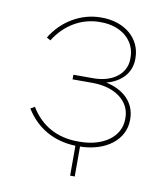

<svg xmlns="http://www.w3.org/2000/svg" viewBox="-76 -587 662 778"><g transform="rotate(10 255.0 -198.5)"><path d="M265 128H284V5C392 3 465 -56 465 -136V-140C465 -203 422 -252 344 -269C408 -286 443 -329 443 -383V-387C443 -467 376 -525 281 -525H277C196 -525 119 -480 75 -407L91 -398C133 -466 201 -506 275 -506H281C365 -506 423 -456 423 -386V-380C423 -320 370 -277 289 -277H207V-258H289C382 -258 445 -210 445 -142V-136C445 -65 378 -14 278 -14H272C186 -14 119 -51 76 -122L59 -112C105 -38 176 2 265 5Z"/></g></svg>

Font: Fixel Display Thin
Style: Regular
Weight: 100
Designer: AlfaBravo + MacPaw
Foundry: Kyrylo Tkachov, Marchela Mozhyna, Serhii Makarenko, Maria Weinstein, Zakhar Kryvoshyya
Version: Version 1.211